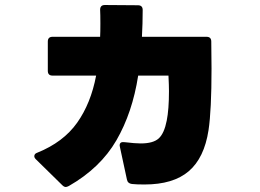

<svg xmlns="http://www.w3.org/2000/svg" viewBox="-20 -712 1040 767"><path d="M487 5 459 -125 458 -131Q458 -147 478 -144Q520 -139 542 -139Q592 -139 614 -159Q636 -179 646 -230Q655 -275 655 -348Q655 -370 653 -410H532Q509 -262 445 -151.5Q381 -41 255 31Q247 35 243 35Q236 35 229 28L123 -76Q117 -82 117 -88Q117 -98 129 -102Q233 -144 288 -221.5Q343 -299 364 -410H190Q171 -410 171 -429V-546Q171 -565 190 -565H380Q381 -583 381 -618Q381 -655 380 -673Q380 -692 399 -692L531 -691Q550 -691 550 -672Q550 -618 547 -565H805Q824 -565 824 -546L825 -438Q825 -271 813 -192Q796 -81 734 -28Q672 25 557 25Q525 25 507 23Q490 21 487 5Z"/></svg>

Font: LINE Seed JP_TTF ExtraBold
Style: Regular
Weight: 800
Designer: LY Corporation & Fontrix & Fontworks
Version: Version 1.015